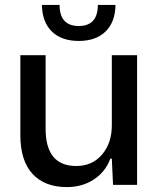

<svg xmlns="http://www.w3.org/2000/svg" viewBox="-20 -754 651 783"><path d="M253 9Q162 9 112.5 -45Q63 -99 63 -203V-529H166V-229Q166 -77 291 -77Q356 -77 396 -123.5Q436 -170 436 -243V-529H539V0H441L436 -107H430Q410 -53 362.5 -22Q315 9 253 9ZM151 -734H223Q223 -648 301 -648Q379 -648 379 -734H451Q450 -664 410.5 -625.5Q371 -587 301 -587Q231 -587 191.5 -625.5Q152 -664 151 -734Z"/></svg>

Font: Mona Sans Medium
Style: Regular
Weight: 500
Designer: Deni Anggara
Foundry: GitHub
Version: Version 2.000;Glyphs 3.2.3 (3260)